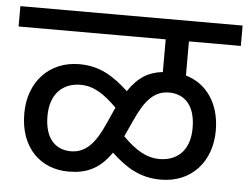

<svg xmlns="http://www.w3.org/2000/svg" viewBox="-45 -676 864 667"><g transform="rotate(5 387.5 -343.0)"><path d="M0 -551H513V-437C466 -432 429 -412 394 -360C342 -408 294 -439 222 -439C119 -439 46 -364 46 -252C46 -129 122 -64 216 -64C276 -64 323 -82 365 -143C416 -95 466 -64 538 -64C646 -64 714 -143 714 -250C714 -348 664 -412 594 -432V-551H775V-622H0ZM404 -214 426 -262C458 -333 490 -368 541 -368C590 -368 633 -337 633 -252C633 -169 584 -135 528 -135C481 -135 443 -159 399 -203C401 -207 402 -210 404 -214ZM127 -250C127 -333 176 -368 232 -368C279 -368 316 -343 360 -299C358 -296 357 -293 355 -289L333 -240C302 -170 269 -135 218 -135C169 -135 127 -167 127 -250Z"/></g></svg>

Font: Noto Sans Devanagari UI
Style: Regular
Weight: 400
Designer: Jelle Bosma - Monotype Design Team
Foundry: Monotype Imaging Inc.
Version: Version 2.003